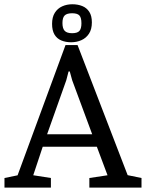

<svg xmlns="http://www.w3.org/2000/svg" viewBox="-31 -859 667 879"><path d="M-10.5 0V-44.1L49.5 -56.4L268.9 -652.6H324.1L553.4 -57.1L616.8 -44.1V0H378.1V-44.1L461.3 -56.6L412.4 -187.2H164.6L121.2 -56.7L202 -44.1V0ZM184.6 -244.2H391.1L299.5 -491.5L288.4 -531.8H282.9L272.4 -491.5ZM294.7 -665.5Q269.4 -665.5 249.4 -673.9Q229.5 -682.3 218.4 -700.9Q207.4 -719.6 207.4 -749.6Q207.4 -780.5 219.9 -800.4Q232.5 -820.4 253.6 -829.9Q274.8 -839.5 300.2 -839.5Q325.3 -839.5 345.6 -831.3Q365.9 -823.2 377.8 -804.8Q389.6 -786.4 389.6 -756.5Q389.6 -724.8 376.3 -704.6Q362.9 -684.4 341.4 -675Q319.9 -665.5 294.7 -665.5ZM299.2 -707Q323.2 -707 332.5 -717.4Q341.8 -727.8 341.8 -752.3Q341.8 -778.2 332.5 -788.2Q323.2 -798.3 299.2 -798.3Q275.3 -798.3 265.1 -788.3Q254.9 -778.3 254.9 -753.6Q254.9 -728.8 265.1 -717.9Q275.3 -707 299.2 -707Z"/></svg>

Font: Faustina Light
Style: Regular
Weight: 300
Designer: Alfonso Garcia
Foundry: http://www.omnibus-type.com
Version: Version 1.200